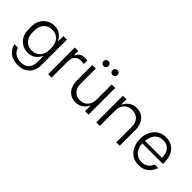

<svg xmlns="http://www.w3.org/2000/svg" viewBox="47 -1597 2680 2680"><g transform="rotate(45 1387.0 -257.0)"><path d="M92 -429Q121 -481 172 -511.5Q223 -542 286 -542Q356 -542 400 -508.5Q444 -475 468 -426H474V-526H544L543 -14Q543 42 518.5 93.5Q494 145 441.5 178Q389 211 310 211Q213 211 149.5 163Q86 115 71 37H141Q155 92 200.5 123Q246 154 312 154Q390 154 432 109Q474 64 474 -14V-127H468Q443 -76 398 -42.5Q353 -9 285 -9Q222 -9 171 -39Q120 -69 91.5 -122Q63 -175 63 -239V-311Q63 -376 92 -429ZM154 -160Q174 -119 212 -95Q250 -71 302 -71Q381 -71 426.5 -122Q472 -173 472 -251V-299Q472 -349 451.5 -390.5Q431 -432 392.5 -456Q354 -480 302 -480Q250 -480 211.5 -456Q173 -432 153 -390.5Q133 -349 133 -299V-251Q133 -201 154 -160Z M699 -526H767V-442H772Q786 -477 819 -501.5Q852 -526 901 -526Q919 -526 929.5 -524.5Q940 -523 952 -518L950 -450Q933 -455 921.5 -456.5Q910 -458 893 -458Q836 -458 801.5 -423.5Q767 -389 767 -309V0H699Z M1045 -526H1114V-228Q1114 -143 1157.5 -99Q1201 -55 1269 -55Q1341 -55 1384.5 -103Q1428 -151 1428 -228V-526H1497V0H1428V-105H1422Q1401 -57 1355.5 -24Q1310 9 1244 9Q1179 9 1134 -22.5Q1089 -54 1067 -106Q1045 -158 1045 -220ZM1309 -711Q1323 -725 1344 -725Q1365 -725 1379 -710.5Q1393 -696 1393 -676Q1393 -655 1379 -640.5Q1365 -626 1344 -626Q1323 -626 1309 -640.5Q1295 -655 1295 -676Q1295 -696 1309 -711ZM1131 -711Q1145 -725 1166 -725Q1187 -725 1201 -710.5Q1215 -696 1215 -676Q1215 -655 1201 -640.5Q1187 -626 1166 -626Q1145 -626 1131 -640.5Q1117 -655 1117 -676Q1117 -696 1131 -711Z M1650 -526H1720V-427H1727Q1748 -475 1794.5 -508.5Q1841 -542 1908 -542Q1974 -542 2020 -511Q2066 -480 2089 -427.5Q2112 -375 2112 -312V0H2044V-305Q2044 -389 1999 -433Q1954 -477 1884 -477Q1810 -477 1765 -429.5Q1720 -382 1720 -305V0H1650Z M2244 -268Q2244 -338 2271 -401Q2298 -464 2353 -503Q2408 -542 2488 -542Q2593 -542 2656 -471Q2719 -400 2719 -266V-247H2313V-240Q2313 -192 2334.5 -148.5Q2356 -105 2396 -79Q2436 -53 2487 -53Q2543 -53 2583 -81.5Q2623 -110 2643 -159H2711Q2689 -88 2633 -41Q2577 6 2488 6Q2408 6 2353 -33Q2298 -72 2271 -135Q2244 -198 2244 -268ZM2650 -298Q2646 -397 2602 -441Q2558 -485 2488 -485Q2410 -485 2364.5 -433Q2319 -381 2315 -298Z"/></g></svg>

Font: Lopes Sans Light
Style: Regular
Weight: 300
Designer: Gabriel Lam, Diego Maldonado
Foundry: TypeRant, Foresti Design
Version: Version 4.000